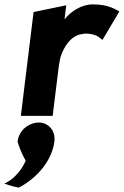

<svg xmlns="http://www.w3.org/2000/svg" viewBox="-44 -518 564 875"><path d="M204 126C209 82 183 47 143 41C136 40 132 40 123 41C79 46 41 81 36 128C46 161 60 192 73 214C55 260 15 297 -3 307L-24 319L-3 326C12 331 27 334 42 337C129 291 194 210 204 126ZM500 -466 492 -470C481 -475 451 -498 379 -498C327 -498 279 -466 250 -430L258 -494L109 -463L51 10H196L222 -201C224 -220 227 -237 231 -255C246 -305 280 -358 333 -363C336 -363 341 -365 344 -365C390 -365 406 -349 414 -343L423 -336Z"/></svg>

Font: Bluebird
Style: SfBdNrwObl
Weight: 700
Designer: Jasper
Foundry: Cannot Into Space Fonts
Version: Version 0.98